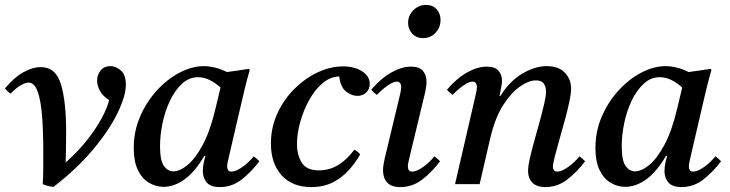

<svg xmlns="http://www.w3.org/2000/svg" viewBox="-43 -749 2968 781"><path d="M131 0Q133 -36 133 -69.5Q133 -103 133 -134Q133 -216 128 -278.5Q123 -341 110 -377Q97 -413 73 -413Q61 -413 42 -402.5Q23 -392 0 -368Q-7 -373 -12.5 -378Q-18 -383 -23 -389Q13 -433 51 -454.5Q89 -476 123 -476Q184 -476 205 -406Q226 -336 226 -214Q226 -185 225.5 -150.5Q225 -116 224 -88Q274 -132 311 -179Q348 -226 371 -269Q394 -312 401 -342Q375 -358 363.5 -379.5Q352 -401 352 -421Q352 -445 366.5 -462.5Q381 -480 406 -480Q429 -480 449 -462Q469 -444 469 -405Q469 -360 436 -291Q403 -222 337.5 -143Q272 -64 175 11Q167 11 153 7.5Q139 4 131 0Z M622 11Q591 11 563 -5.5Q535 -22 518 -57Q501 -92 501 -147Q501 -215 527 -275Q553 -335 595 -381Q637 -427 687.5 -453.5Q738 -480 787 -480Q806 -480 830 -474.5Q854 -469 880 -456Q901 -459 923.5 -462Q946 -465 970 -469L973 -465Q961 -423 952 -385.5Q943 -348 934 -309L888 -111Q887 -104 884 -93Q881 -82 881 -72Q881 -63 885 -57Q889 -51 899 -51Q916 -51 942 -69Q968 -87 989 -113Q1002 -104 1012 -93Q978 -48 939 -18Q900 12 851 12Q814 12 798 -6.5Q782 -25 782 -53Q782 -80 793 -115H788Q751 -51 708.5 -20Q666 11 622 11ZM854 -393Q833 -412 810 -423.5Q787 -435 763 -435Q726 -435 697 -408Q668 -381 648 -338.5Q628 -296 618 -247.5Q608 -199 608 -155Q608 -95 624 -73.5Q640 -52 662 -52Q688 -52 719.5 -77.5Q751 -103 781.5 -159.5Q812 -216 834 -309Z M1223 12Q1146 12 1102.5 -36Q1059 -84 1059 -165Q1059 -230 1085 -287Q1111 -344 1154 -387Q1197 -430 1249 -454.5Q1301 -479 1352 -479Q1399 -479 1430 -459Q1461 -439 1461 -408Q1461 -387 1447 -373Q1433 -359 1410 -359Q1388 -359 1365 -376.5Q1342 -394 1337 -438Q1300 -437 1268.5 -410Q1237 -383 1214 -341Q1191 -299 1178 -252Q1165 -205 1165 -163Q1165 -120 1184 -88Q1203 -56 1255 -56Q1298 -56 1334.5 -79Q1371 -102 1398 -140Q1414 -132 1422 -121Q1403 -87 1375.5 -56.5Q1348 -26 1310.5 -7Q1273 12 1223 12Z M1724 -113Q1737 -104 1747 -93Q1713 -48 1673.5 -18Q1634 12 1586 12Q1549 12 1532 -6.5Q1515 -25 1515 -56Q1515 -67 1517 -79.5Q1519 -92 1522 -105L1582 -355Q1589 -384 1589 -393Q1589 -417 1571 -417Q1557 -417 1534.5 -401.5Q1512 -386 1490 -363Q1483 -368 1477.5 -373Q1472 -378 1467 -384Q1507 -431 1549.5 -454.5Q1592 -478 1629 -478Q1663 -478 1677.5 -460.5Q1692 -443 1692 -417Q1692 -408 1690.5 -397.5Q1689 -387 1687 -376L1623 -110Q1622 -103 1619 -92.5Q1616 -82 1616 -72Q1616 -63 1620 -57Q1624 -51 1634 -51Q1651 -51 1677 -69Q1703 -87 1724 -113ZM1678 -594Q1651 -594 1634 -612Q1617 -630 1617 -656Q1617 -686 1638.5 -707.5Q1660 -729 1690 -729Q1717 -729 1733 -711.5Q1749 -694 1749 -668Q1749 -638 1729 -616Q1709 -594 1678 -594Z M1950 -182 1908 0H1808L1890 -355Q1897 -384 1897 -393Q1897 -417 1879 -417Q1865 -417 1842.5 -401.5Q1820 -386 1798 -363Q1791 -368 1785.5 -373Q1780 -378 1775 -384Q1815 -431 1857.5 -454.5Q1900 -478 1937 -478Q1971 -478 1985 -461Q1999 -444 1999 -421Q1999 -409 1995.5 -392.5Q1992 -376 1989 -358H1992Q2030 -419 2081.5 -449.5Q2133 -480 2181 -480Q2229 -480 2254.5 -453.5Q2280 -427 2280 -389Q2280 -368 2272.5 -333Q2265 -298 2254 -258Q2243 -218 2232 -179.5Q2221 -141 2213.5 -111.5Q2206 -82 2206 -70Q2206 -63 2210 -57Q2214 -51 2224 -51Q2241 -51 2267 -69Q2293 -87 2314 -113Q2327 -104 2337 -93Q2303 -48 2263.5 -18Q2224 12 2176 12Q2139 12 2122 -6.5Q2105 -25 2105 -53Q2105 -73 2112.5 -106Q2120 -139 2131 -178Q2142 -217 2152.5 -255.5Q2163 -294 2170.5 -326Q2178 -358 2178 -376Q2178 -396 2169 -409Q2160 -422 2137 -422Q2108 -422 2072 -397Q2036 -372 2003.5 -321Q1971 -270 1952 -190Z M2500 11Q2469 11 2441 -5.5Q2413 -22 2396 -57Q2379 -92 2379 -147Q2379 -215 2405 -275Q2431 -335 2473 -381Q2515 -427 2565.5 -453.5Q2616 -480 2665 -480Q2684 -480 2708 -474.5Q2732 -469 2758 -456Q2779 -459 2801.5 -462Q2824 -465 2848 -469L2851 -465Q2839 -423 2830 -385.5Q2821 -348 2812 -309L2766 -111Q2765 -104 2762 -93Q2759 -82 2759 -72Q2759 -63 2763 -57Q2767 -51 2777 -51Q2794 -51 2820 -69Q2846 -87 2867 -113Q2880 -104 2890 -93Q2856 -48 2817 -18Q2778 12 2729 12Q2692 12 2676 -6.5Q2660 -25 2660 -53Q2660 -80 2671 -115H2666Q2629 -51 2586.5 -20Q2544 11 2500 11ZM2732 -393Q2711 -412 2688 -423.5Q2665 -435 2641 -435Q2604 -435 2575 -408Q2546 -381 2526 -338.5Q2506 -296 2496 -247.5Q2486 -199 2486 -155Q2486 -95 2502 -73.5Q2518 -52 2540 -52Q2566 -52 2597.5 -77.5Q2629 -103 2659.5 -159.5Q2690 -216 2712 -309Z"/></svg>

Font: Tiro Kannada
Style: Italic
Weight: 400
Italic angle: -11°
Designer: Kannada: John Hudson & Fiona Ross, assisted by Kaja Sojewska. Latin: John Hudson with Paul Hanslow, assisted by Kaja Soj
Foundry: Tiro Typeworks Ltd.
Version: Version 1.52